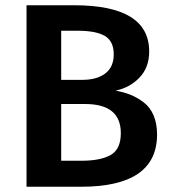

<svg xmlns="http://www.w3.org/2000/svg" viewBox="-20 -711 653 731"><path d="M420 -366Q453 -360 478.5 -349.5Q504 -339 528 -320.5Q552 -302 565 -271Q578 -240 578 -199Q578 0 289 0H81V-691H262Q548 -691 548 -515Q548 -454 511 -415.5Q474 -377 420 -366ZM275 -594H213V-407H294Q349 -407 381 -431.5Q413 -456 413 -504Q413 -554 379.5 -574Q346 -594 275 -594ZM290 -99Q363 -99 401.5 -121Q440 -143 440 -204Q440 -315 304 -315H213V-99Z"/></svg>

Font: FiraGO Medium
Style: Regular
Weight: 500
Designer: bBox Type
Foundry: bBox Type GmbH
Version: Version 1.001;PS 001.001;hotconv 1.0.88;makeotf.lib2.5.64775